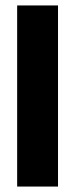

<svg xmlns="http://www.w3.org/2000/svg" viewBox="-20 -685 276 705"><path d="M193 0H43V-665H193Z"/></svg>

Font: Blinker
Style: Regular
Weight: 400
Designer: Juergen Huber
Foundry: supertype
Version: 1.017